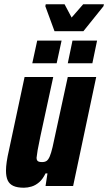

<svg xmlns="http://www.w3.org/2000/svg" viewBox="-20 -870 506 898"><path d="M92 8Q61 8 42.5 -0.5Q24 -9 16 -26.5Q8 -44 8 -72Q8 -90 11.5 -114Q15 -138 22 -168L95 -510H229L169 -233Q160 -191 156 -167.5Q152 -144 151 -132Q151 -124 154 -119.5Q157 -115 163 -113.5Q169 -112 177 -112Q190 -112 198 -117.5Q206 -123 212.5 -138Q219 -153 226 -182.5Q233 -212 243 -261L297 -510H430L322 0H193L202 -59H193Q180 -32 163 -17.5Q146 -3 127.5 2.5Q109 8 92 8ZM297 -574 319 -680H434L412 -574ZM131 -574 154 -680H268L245 -574ZM235 -724 192 -841 194 -850H282L315 -788L369 -850H466L464 -841L370 -724Z"/></svg>

Font: Saira Condensed ExtraBold
Style: Italic
Weight: 800
Width: 3
Italic angle: -12°
Designer: Hector Gatti with collaboration of the Omnibus-Type team
Foundry: Omnibus-Type
Version: Version 1.101